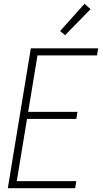

<svg xmlns="http://www.w3.org/2000/svg" viewBox="-20 -989 540 1009"><path d="M21 0 142 -735H496L490 -698H177L128 -401H387L381 -364H122L68 -37H381L375 0ZM322 -804 296 -826 424 -969 456 -941Z"/></svg>

Font: Iosevka Curly Extralight
Style: Italic
Weight: 200
Italic angle: -9°
Monospace: yes
Designer: Belleve Invis
Foundry: Belleve Invis
Version: Version 22.1.2; ttfautohint (v1.8.4)